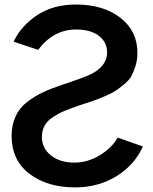

<svg xmlns="http://www.w3.org/2000/svg" viewBox="-20 -810 676 848"><path d="M31.2 -210Q31.2 -257.8 48.8 -295.9Q66.4 -334 99.6 -359.4Q132.8 -384.8 166.5 -400.9Q200.2 -417 246.1 -432.6Q356.4 -468.8 385.7 -484.4Q453.1 -520.5 453.1 -578.1Q453.1 -624 416.5 -651.9Q379.9 -679.7 316.4 -679.7Q215.8 -679.7 148.4 -589.8L40 -626Q74.2 -697.3 145 -743.7Q215.8 -790 315.4 -790Q436.5 -790 511.7 -731.4Q586.9 -672.9 586.9 -577.1Q586.9 -545.9 578.6 -519Q570.3 -492.2 560.1 -473.6Q549.8 -455.1 526.9 -436.5Q503.9 -418 489.3 -408.2Q474.6 -398.4 442.4 -384.8Q410.2 -371.1 396 -366.2Q381.8 -361.3 345.7 -349.6Q334 -345.7 328.1 -343.8Q289.1 -330.1 265.1 -320.3Q241.2 -310.5 215.3 -293.9Q189.5 -277.3 177.2 -255.4Q165 -233.4 165 -205.1Q165 -155.3 205.1 -123.5Q245.1 -91.8 308.6 -91.8Q366.2 -91.8 419.4 -123.5Q472.7 -155.3 500 -202.1L611.3 -163.1Q574.2 -81.1 494.1 -31.7Q414.1 17.6 311.5 17.6Q188.5 17.6 109.9 -42.5Q31.2 -102.5 31.2 -210Z"/></svg>

Font: Gothic A1
Style: Bold
Weight: 700
Version: Version 2.50